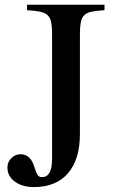

<svg xmlns="http://www.w3.org/2000/svg" viewBox="-20 -758 474 794"><path d="M310.5 -204.1Q310.5 -98.6 261.2 -41.5Q211.9 15.6 120.1 15.6Q72.3 15.6 41.5 -6.8Q10.7 -29.3 10.7 -65.4Q10.7 -87.9 26.9 -104Q43 -120.1 65.4 -120.1Q107.4 -120.1 123 -64.5Q129.9 -43 135.7 -34.2Q141.6 -25.4 153.3 -25.4Q195.3 -25.4 195.3 -99.6V-616.2Q195.3 -646.5 191.9 -665Q188.5 -683.6 177.7 -694.3Q167 -705.1 146.5 -709.5Q126 -713.9 91.8 -715.8V-738.3H412.1V-715.8Q377.9 -713.9 357.9 -709.5Q337.9 -705.1 327.6 -694.3Q317.4 -683.6 314 -665Q310.5 -646.5 310.5 -616.2Z"/></svg>

Font: BabelStone Tibetan Slim
Style: Regular
Weight: 400
Designer: Christopher J. Fynn
Foundry: BabelStone
Version: Version 10.011 October 1, 2023